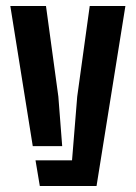

<svg xmlns="http://www.w3.org/2000/svg" viewBox="-20 -620 452 640"><path d="M14.4 -600H133.3L174.5 -298.1L187.3 -133H89.2ZM98.4 -85.5H220.1L237.4 -298.1L279.1 -600H398L301.8 0H112.7Z"/></svg>

Font: Big Shoulders Stencil Text Thin
Style: Regular
Weight: 100
Designer: Patric King
Foundry: XO Type Co
Version: Version 2.001